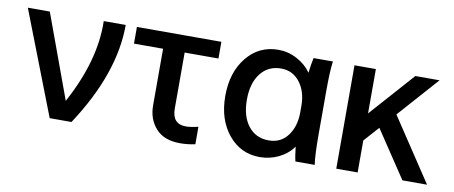

<svg xmlns="http://www.w3.org/2000/svg" viewBox="-53 -719 2196 929"><g transform="rotate(10 1045.0 -254.0)"><path d="M22 -508H130L281 -96Q400 -315 395 -508H503Q503 -269 326 0H219Z M701 -148V-426H558V-508H973V-426H807V-151Q807 -75 874 -75Q899 -75 935 -84V2Q898 10 861 10Q782 10 741.5 -35Q701 -80 701 -148Z M1252 -518Q1300 -518 1343.5 -495Q1387 -472 1414 -434Q1419 -477 1426 -508H1521Q1514 -460 1514 -360V-148Q1514 -48 1521 0H1426Q1421 -19 1415 -71Q1388 -33 1344.5 -12Q1301 9 1252 9Q1158 9 1097.5 -64.5Q1037 -138 1037 -254Q1037 -370 1097 -444Q1157 -518 1252 -518ZM1281 -78Q1340 -78 1374 -123.5Q1408 -169 1408 -238V-270Q1408 -340 1373 -385.5Q1338 -431 1281 -431Q1217 -431 1180 -383Q1143 -335 1143 -254Q1143 -173 1180 -125.5Q1217 -78 1281 -78Z M1627 -508H1732V-290L1926 -508H2045L1868 -309L2073 0H1952L1798 -231L1732 -157V0H1627Z"/></g></svg>

Font: LT Superior Semi-bold
Style: Regular
Weight: 600
Designer: Daniel Lyons
Foundry: LyonsType
Version: Version 1.0